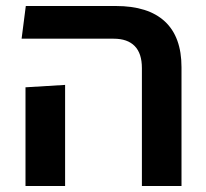

<svg xmlns="http://www.w3.org/2000/svg" viewBox="-20 -620 688 640"><path d="M453 0V-393Q453 -442 429 -466.5Q405 -491 359 -491H52L66 -600H366Q474 -600 529.5 -548.5Q585 -497 585 -396V0ZM65 0V-329L197 -337V0Z"/></svg>

Font: Noto Sans Hebrew Thin SemiBold
Style: Regular
Weight: 600
Version: Version 3.001